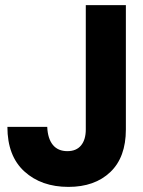

<svg xmlns="http://www.w3.org/2000/svg" viewBox="-20 -720 561 752"><path d="M248 12Q142 12 75.5 -48.5Q9 -109 9 -223H165Q167 -177 187 -152.5Q207 -128 244 -128Q279 -128 297.5 -150.5Q316 -173 316 -213V-700H473V-213Q473 -104 412 -46Q351 12 248 12Z"/></svg>

Font: Rethink Sans ExtraBold
Style: Regular
Weight: 800
Designer: The Rethink Sans project authors (Hans Thiessen). DM Sans designed by Colophon Foundry.
Foundry: Rethink Communications LLC
Version: Version 1.001